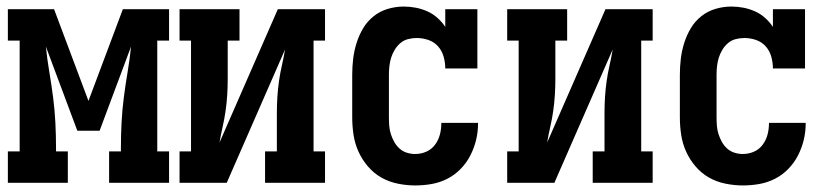

<svg xmlns="http://www.w3.org/2000/svg" viewBox="-20 -558 2540 586"><path d="M4 0V-96H40V-434H4V-530H145L250 -250L355 -530H496V-434H460V-96H496V0H313V-96H349V-106Q349 -145 351 -184Q353 -223 358 -261.5Q363 -300 369.5 -338.5Q376 -377 380 -416L284 -159H216L120 -416Q124 -377 130.5 -338.5Q137 -300 142 -261.5Q147 -223 149 -184Q151 -145 151 -106V-96H187V0Z M528 0V-96H563V-434H528V-530H711V-434H675V-318Q675 -293 673.5 -268.5Q672 -244 668.5 -219.5Q665 -195 659.5 -171Q654 -147 650 -123L828 -530H972V-434H937V-96H972V0H789V-96H825V-212Q825 -237 826.5 -261.5Q828 -286 831.5 -310.5Q835 -335 840.5 -359Q846 -383 850 -407L672 0Z M1247 8Q1221 8 1194 2.5Q1167 -3 1144 -16Q1121 -29 1103 -50Q1085 -71 1074 -95.5Q1063 -120 1059 -146.5Q1055 -173 1055 -200V-330Q1055 -355 1058 -379.5Q1061 -404 1068.5 -427.5Q1076 -451 1088.5 -472Q1101 -493 1120.5 -508.5Q1140 -524 1164 -531Q1188 -538 1212 -538Q1231 -538 1249 -534.5Q1267 -531 1284 -523.5Q1301 -516 1315 -503.5Q1329 -491 1339 -476V-530H1437V-349H1339Q1339 -367 1334 -385Q1329 -403 1317 -416.5Q1305 -430 1287.5 -436Q1270 -442 1252 -442Q1238 -442 1225 -438.5Q1212 -435 1202 -426.5Q1192 -418 1185 -406.5Q1178 -395 1174 -382.5Q1170 -370 1168.5 -356.5Q1167 -343 1167 -330V-200Q1167 -187 1168 -174Q1169 -161 1173 -148.5Q1177 -136 1183.5 -124.5Q1190 -113 1199.5 -104.5Q1209 -96 1221.5 -92Q1234 -88 1247 -88Q1265 -88 1281 -95Q1297 -102 1307.5 -116Q1318 -130 1322.5 -147Q1327 -164 1327 -182Q1327 -182 1327 -182Q1327 -182 1327 -183H1439Q1439 -182 1439 -181.5Q1439 -181 1439 -181Q1439 -155 1433 -130.5Q1427 -106 1415.5 -83.5Q1404 -61 1386 -42.5Q1368 -24 1345.5 -12.5Q1323 -1 1298 3.5Q1273 8 1247 8Z M1528 0V-96H1563V-434H1528V-530H1711V-434H1675V-318Q1675 -293 1673.5 -268.5Q1672 -244 1668.5 -219.5Q1665 -195 1659.5 -171Q1654 -147 1650 -123L1828 -530H1972V-434H1937V-96H1972V0H1789V-96H1825V-212Q1825 -237 1826.5 -261.5Q1828 -286 1831.5 -310.5Q1835 -335 1840.5 -359Q1846 -383 1850 -407L1672 0Z M2247 8Q2221 8 2194 2.5Q2167 -3 2144 -16Q2121 -29 2103 -50Q2085 -71 2074 -95.5Q2063 -120 2059 -146.5Q2055 -173 2055 -200V-330Q2055 -355 2058 -379.5Q2061 -404 2068.5 -427.5Q2076 -451 2088.5 -472Q2101 -493 2120.5 -508.5Q2140 -524 2164 -531Q2188 -538 2212 -538Q2231 -538 2249 -534.5Q2267 -531 2284 -523.5Q2301 -516 2315 -503.5Q2329 -491 2339 -476V-530H2437V-349H2339Q2339 -367 2334 -385Q2329 -403 2317 -416.5Q2305 -430 2287.5 -436Q2270 -442 2252 -442Q2238 -442 2225 -438.5Q2212 -435 2202 -426.5Q2192 -418 2185 -406.5Q2178 -395 2174 -382.5Q2170 -370 2168.5 -356.5Q2167 -343 2167 -330V-200Q2167 -187 2168 -174Q2169 -161 2173 -148.5Q2177 -136 2183.5 -124.5Q2190 -113 2199.5 -104.5Q2209 -96 2221.5 -92Q2234 -88 2247 -88Q2265 -88 2281 -95Q2297 -102 2307.5 -116Q2318 -130 2322.5 -147Q2327 -164 2327 -182Q2327 -182 2327 -182Q2327 -182 2327 -183H2439Q2439 -182 2439 -181.5Q2439 -181 2439 -181Q2439 -155 2433 -130.5Q2427 -106 2415.5 -83.5Q2404 -61 2386 -42.5Q2368 -24 2345.5 -12.5Q2323 -1 2298 3.5Q2273 8 2247 8Z"/></svg>

Font: Iosevka Slab
Style: Bold
Weight: 700
Monospace: yes
Designer: Belleve Invis
Foundry: Belleve Invis
Version: Version 11.1.1; ttfautohint (v1.8.3)